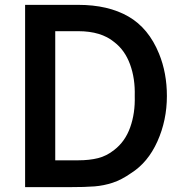

<svg xmlns="http://www.w3.org/2000/svg" viewBox="-20 -770 748 790"><path d="M302.1 -750H83.3V0H264.6Q331.2 0 369.3 -3.1Q407.3 -6.2 443.8 -18.2Q480.2 -30.2 518.8 -57.3Q588.5 -101 627.6 -188Q666.7 -275 666.7 -375Q666.7 -469.8 634.4 -549Q591.7 -654.2 508.3 -702.1Q425 -750 302.1 -750ZM302.1 -110.4H207.3V-641.7H302.1Q395.8 -641.7 450 -596.9Q493.8 -563.5 515.1 -505.2Q536.5 -446.9 534.4 -375Q536.5 -304.2 515.6 -245.8Q494.8 -187.5 450 -153.1Q418.8 -128.1 383.3 -119.3Q347.9 -110.4 302.1 -110.4Z"/></svg>

Font: Vladivostok Bold
Style: Regular
Weight: 700
Width: 4
Designer: Michael Sharanda
Foundry: Michael Sharanda
Version: Version 1.005